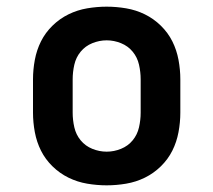

<svg xmlns="http://www.w3.org/2000/svg" viewBox="-20 -548 640 576"><path d="M300 8Q271 8 241.5 3Q212 -2 185.5 -15Q159 -28 137.5 -49Q116 -70 103 -96Q90 -122 84.5 -151.5Q79 -181 79 -210V-310Q79 -339 84.5 -368.5Q90 -398 103 -424Q116 -450 137.5 -471Q159 -492 185.5 -505Q212 -518 241.5 -523Q271 -528 300 -528Q329 -528 358.5 -523Q388 -518 414.5 -505Q441 -492 462.5 -471Q484 -450 497 -424Q510 -398 515.5 -368.5Q521 -339 521 -310V-210Q521 -181 515.5 -151.5Q510 -122 497 -96Q484 -70 462.5 -49Q441 -28 414.5 -15Q388 -2 358.5 3Q329 8 300 8ZM300 -93Q322 -93 343 -101.5Q364 -110 378 -127Q392 -144 397 -166Q402 -188 402 -210V-310Q402 -332 397 -354Q392 -376 378 -393Q364 -410 343 -418.5Q322 -427 300 -427Q278 -427 257 -418.5Q236 -410 222 -393Q208 -376 203 -354Q198 -332 198 -310V-210Q198 -188 203 -166Q208 -144 222 -127Q236 -110 257 -101.5Q278 -93 300 -93Z"/></svg>

Font: Iosevka Etoile
Style: Bold
Weight: 700
Designer: Belleve Invis
Foundry: Belleve Invis
Version: Version 28.1.0; ttfautohint (v1.8.4)